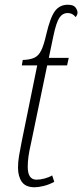

<svg xmlns="http://www.w3.org/2000/svg" viewBox="-20 -780 347 810"><path d="M126 10Q88 10 72 -13Q56 -36 56 -73Q56 -98 60.5 -123.5Q65 -149 71 -180L137 -504H72L76 -527Q107 -528 125 -536.5Q143 -545 154 -567.5Q165 -590 175 -634Q192 -707 212 -733.5Q232 -760 266 -760Q290 -760 298.5 -748.5Q307 -737 307 -727Q307 -717 299 -708Q286 -725 266 -725Q244 -725 230.5 -705Q217 -685 205 -627L186 -536H270L263 -504H179L112 -181Q103 -142 100 -119Q97 -96 97 -76Q97 -22 134 -22Q150 -22 168.5 -27Q187 -32 200 -40L209 -13Q187 -1 164.5 4.5Q142 10 126 10Z"/></svg>

Font: Noto Serif ExtraCondensed ExtraLight
Style: Italic
Weight: 200
Width: 2
Italic angle: -12°
Designer: Monotype Design Team
Foundry: Monotype Imaging Inc.
Version: Version 2.014; ttfautohint (v1.8.4.7-5d5b)